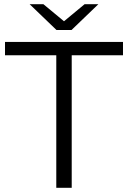

<svg xmlns="http://www.w3.org/2000/svg" viewBox="-20 -901 614 921"><path d="M323 -757H251L122 -881H188L287 -799L386 -881H452ZM4 -700H570V-636H324V0H250V-636H4Z"/></svg>

Font: mBank
Style: Regular
Weight: 400
Designer: Julieta Ulanovsky
Foundry: Julieta Ulanovsky
Version: Version 7.200;PS 007.200;hotconv 1.0.88;makeotf.lib2.5.64775